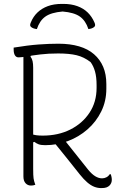

<svg xmlns="http://www.w3.org/2000/svg" viewBox="-20 -944 640 984"><path d="M295 -246Q331 -201 363.5 -160Q396 -119 432 -74Q451 -51 468.5 -40.5Q486 -30 503 -30Q515 -30 525.5 -35.5Q536 -41 542 -51H548Q550 -44 551.5 -37Q553 -30 553 -22Q553 -14 550 -6.5Q547 1 541 7Q535 13 525.5 16.5Q516 20 499 20Q480 20 462.5 13Q445 6 427 -9.5Q409 -25 389 -50Q355 -93 320.5 -136Q286 -179 251 -222ZM50 -700Q123 -712 177.5 -716Q232 -720 280 -720Q339 -720 385 -706.5Q431 -693 462 -666Q493 -639 509 -601Q525 -563 525 -513V-489Q525 -426 499 -373Q473 -320 428.5 -281Q384 -242 328 -221Q272 -200 212 -200Q190 -200 178 -204.5Q166 -209 156 -217L138 -210V-258Q152 -253 165.5 -251Q179 -249 199 -249Q278 -249 340 -280Q402 -311 438.5 -366Q475 -421 475 -494V-508Q475 -549 467 -577.5Q459 -606 444 -626Q410 -652 372.5 -661Q335 -670 278 -670Q227 -670 186.5 -665Q146 -660 118 -655Q90 -650 75 -650Q63 -650 56.5 -660.5Q50 -671 50 -690Q50 -692 50 -695Q50 -698 50 -700ZM161 3Q155 5 150 6Q145 7 139 7Q122 7 111 -5Q100 -17 100 -40Q100 -120 100 -200.5Q100 -281 100 -361.5Q100 -442 100 -522.5Q100 -603 100 -683H151L136 -654Q144 -644 147 -630.5Q150 -617 150 -597Q150 -517 150 -430.5Q150 -344 150 -255.5Q150 -167 150 -80Q150 -44 152 -30Q154 -16 161 3ZM169 -795Q159 -796 151 -799Q143 -802 138 -807Q135 -810 134.5 -815Q134 -820 138 -829Q150 -859 172 -880Q194 -901 225 -912.5Q256 -924 297 -924H305Q345 -924 376.5 -912.5Q408 -901 429.5 -880Q451 -859 464 -829Q468 -820 467.5 -815Q467 -810 464 -807Q459 -802 451 -799Q443 -796 433 -795Q419 -838 389.5 -859Q360 -880 301 -885Q242 -880 212.5 -859Q183 -838 169 -795Z"/></svg>

Font: Recursive Monospace Casual Light
Style: Regular
Weight: 300
Version: Version 1.047